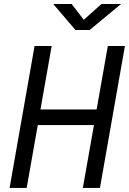

<svg xmlns="http://www.w3.org/2000/svg" viewBox="-20 -918 630 938"><path d="M384.8 0H468.3L590.3 -693.4H506.8L452.1 -383.3H177.7L232.4 -693.4H148.9L26.9 0H110.4L164.6 -307.1H439ZM348.6 -771.5H418L571.3 -898.4H475.6L389.2 -821.3L330.1 -898.4H240.2Z"/></svg>

Font: Cascadia Mono SemiLight
Style: Italic
Weight: 350
Italic angle: -10°
Monospace: yes
Designer: Aaron Bell
Foundry: Saja Typeworks
Version: Version 2404.023